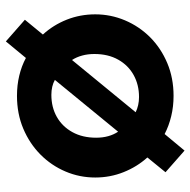

<svg xmlns="http://www.w3.org/2000/svg" viewBox="-17 -581 650 656"><g transform="rotate(-90 308.0 -253.0)"><path d="M121.5 52.5 47.5 -12.5 98 -74.5Q66 -110 47.8 -155.8Q29.5 -201.5 29.5 -252.5Q29.5 -306 50 -354.2Q70.5 -402.5 108 -439.8Q145.5 -477 196.5 -498.5Q247.5 -520 308.5 -520Q345 -520 377.5 -512.2Q410 -504.5 438 -489.5L494.5 -558L568.5 -493L518 -431.5Q550.5 -396 568.8 -350Q587 -304 587 -252.5Q587 -199.5 566.5 -151Q546 -102.5 508.8 -65.2Q471.5 -28 420.5 -6.5Q369.5 15 308.5 15Q272 15 239 7Q206 -1 178 -15.5ZM186 -174.5 363 -390.5Q352.5 -396.5 339.5 -399.5Q326.5 -402.5 312 -402.5Q269.5 -402.5 236.5 -383.8Q203.5 -365 184.5 -330.5Q165.5 -296 165.5 -249.5Q165.5 -227 170.8 -208.2Q176 -189.5 186 -174.5ZM304.5 -103Q346.5 -103 379.8 -121.5Q413 -140 432.2 -174.2Q451.5 -208.5 451.5 -255.5Q451.5 -278 446.2 -297.2Q441 -316.5 431 -332L252.5 -114.5Q263.5 -109 276.8 -106Q290 -103 304.5 -103Z"/></g></svg>

Font: Geologica SemiBold
Style: Regular
Weight: 600
Designer: Sindre Bremnes, Frode Helland
Foundry: Monokrom Skriftforlag AS
Version: Version 1.010;gftools[0.9.28]